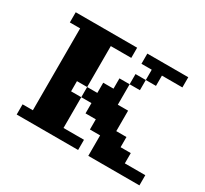

<svg xmlns="http://www.w3.org/2000/svg" viewBox="-109 -656 868 813"><g transform="rotate(30 325.0 -250.0)"><path d="M350.1 -49.8V0H49.8V-49.8H100.1V-450.2H49.8V-500H350.1V-450.2H250V-250H200.2V-200.2H250V-250H299.8V-299.8H350.1V-350.1H399.9V-399.9H450.2V-450.2H399.9V-500H600.1V-450.2H500V-399.9H450.2V-350.1H399.9V-250H450.2V-149.9H500V-100.1H549.8V-49.8H649.9V0H399.9V-100.1H350.1V-149.9H299.8V-200.2H250V-49.8Z"/></g></svg>

Font: Redaction 50
Style: Bold
Weight: 700
Designer: Jeremy Mickel / Forest Young
Foundry: MCKL
Version: Version 2.001;hotconv 1.0.113;makeotfexe 2.5.65598 DEVELOPME